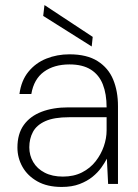

<svg xmlns="http://www.w3.org/2000/svg" viewBox="-20 -728 547 760"><path d="M224 12Q167 12 128 -10Q89 -32 69 -67.5Q49 -103 49 -144Q49 -198 74 -233Q99 -268 144.5 -285.5Q190 -303 251 -303H402Q402 -356 387 -394Q372 -432 339.5 -452.5Q307 -473 255 -473Q194 -473 154 -444Q114 -415 104 -356H57Q64 -409 92.5 -444Q121 -479 163.5 -496Q206 -513 255 -513Q324 -513 366.5 -486Q409 -459 428 -413Q447 -367 447 -308V0H408L403 -100Q395 -84 381 -64.5Q367 -45 346 -28Q325 -11 295 0.5Q265 12 224 12ZM229 -29Q272 -29 304.5 -45.5Q337 -62 358.5 -89.5Q380 -117 391 -149Q402 -181 402 -212V-264H254Q194 -264 159.5 -248.5Q125 -233 110.5 -206Q96 -179 96 -145Q96 -113 111.5 -86.5Q127 -60 157 -44.5Q187 -29 229 -29ZM343 -544 151 -665 156 -708 347 -582Z"/></svg>

Font: DM Sans 17pt ExtraLight
Style: Regular
Weight: 250
Version: Version 4.004;gftools[0.9.30]